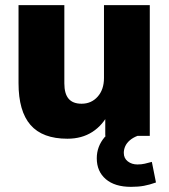

<svg xmlns="http://www.w3.org/2000/svg" viewBox="-20 -528 658 746"><path d="M242 11Q145 11 98.5 -42.5Q52 -96 52 -205V-508H230V-204Q230 -164 246.5 -144.5Q263 -125 297 -125Q335 -125 359.5 -152.5Q384 -180 384 -225V-508H562V0H389V-91H404Q380 -42 339 -15.5Q298 11 242 11ZM489 198Q426 198 391 168Q356 138 356 87Q356 41 386.5 5Q417 -31 466 -48L514 0Q496 7 484 17.5Q472 28 466.5 40.5Q461 53 461 66Q461 87 476.5 99Q492 111 514 111Q530 111 542.5 108Q555 105 570 101L586 181Q561 190 539 194Q517 198 489 198Z"/></svg>

Font: Mulish ExtraLight Black
Style: Regular
Weight: 900
Version: Version 3.603